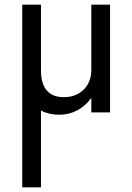

<svg xmlns="http://www.w3.org/2000/svg" viewBox="-20 -480 565 820"><path d="M155 -180Q155 -123 179.5 -94Q204 -65 253 -65Q288 -65 314.5 -80Q341 -95 355.5 -121Q370 -147 370 -180V-460H450V0H370V-62Q346 -28 310.5 -9Q275 10 233 10Q211 10 191.5 5.5Q172 1 155 -8V320H75V-460H155Z"/></svg>

Font: Jost
Style: Regular
Weight: 400
Version: Version 3.710